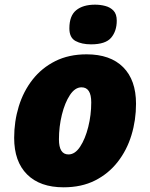

<svg xmlns="http://www.w3.org/2000/svg" viewBox="-20 -797 647 827"><path d="M253.9 9.8Q152.3 9.8 96.7 -45.7Q41 -101.1 41 -203.1Q41 -273.9 60.8 -338.6Q80.6 -403.3 120.1 -453.9Q159.7 -504.4 218 -533.7Q276.4 -563 353 -563Q455.1 -563 510.5 -507.6Q565.9 -452.1 565.9 -350.1Q565.9 -279.3 546.1 -214.6Q526.4 -149.9 486.8 -99.4Q447.3 -48.8 389.2 -19.5Q331.1 9.8 253.9 9.8ZM274.9 -131.8Q303.2 -131.8 325.2 -165.3Q347.2 -198.7 360.1 -250.2Q373 -301.8 373 -356Q373 -420.9 331.1 -420.9Q303.2 -420.9 281.2 -387.7Q259.3 -354.5 246.6 -303Q233.9 -251.5 233.9 -196.8Q233.9 -131.8 274.9 -131.8ZM372.1 -606Q332 -606 305.4 -620.4Q278.8 -634.8 278.8 -674.8Q278.8 -729 308.1 -752.9Q337.4 -776.9 389.6 -776.9Q412.6 -776.9 433.8 -771.2Q455.1 -765.6 469 -751Q482.9 -736.3 482.9 -708Q482.9 -663.1 458.7 -634.5Q434.6 -606 372.1 -606Z"/></svg>

Font: Open Sans ExtraBold
Style: Italic
Weight: 800
Italic angle: -12°
Designer: Monotype Design Team
Foundry: Monotype Imaging Inc.
Version: Version 3.000; ttfautohint (v1.8.4)